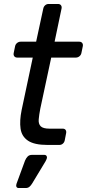

<svg xmlns="http://www.w3.org/2000/svg" viewBox="-20 -730 438 967"><path d="M219 0Q153 0 121 -21.5Q89 -43 83.5 -82.5Q78 -122 89 -176L145 -440H67Q57 -440 52 -446.5Q47 -453 49 -463L56 -497Q58 -507 66 -513.5Q74 -520 84 -520H162L198 -687Q200 -697 207.5 -703.5Q215 -710 225 -710H272Q282 -710 287 -703.5Q292 -697 290 -687L255 -520H379Q389 -520 394 -513.5Q399 -507 397 -497L390 -463Q388 -453 380 -446.5Q372 -440 362 -440H238L183 -183Q177 -152 175 -129Q173 -106 185 -94Q197 -82 230 -82H296Q306 -82 310.5 -75.5Q315 -69 313 -59L306 -23Q304 -13 296.5 -6.5Q289 0 279 0ZM74 217Q66 217 63 211Q60 205 63 196L106 79Q111 67 119 58.5Q127 50 141 50H203Q211 50 214.5 55.5Q218 61 216 67Q215 71 213 75Q211 79 209 83L142 194Q136 204 128.5 210.5Q121 217 109 217Z"/></svg>

Font: Rubik
Style: Italic
Weight: 400
Italic angle: -12°
Designer: Hubert and Fischer
Foundry: Hubert and Fischer
Version: Version 2.300;gftools[0.9.30]